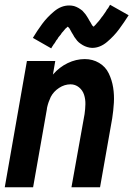

<svg xmlns="http://www.w3.org/2000/svg" viewBox="-34 -786 560 806"><path d="M-14 0 79 -530H198L188 -472L189 -474Q215 -504 250 -521Q285 -538 322 -538Q355 -538 382 -522Q409 -506 422.5 -478Q436 -450 441 -418.5Q446 -387 444 -354Q442 -321 437 -289L386 0H266L321 -307Q324 -328 324.5 -348.5Q325 -369 319 -388Q313 -407 297.5 -419.5Q282 -432 262 -432Q237 -432 214 -417Q191 -402 179 -379Q169 -358 164 -336L163 -331V-329L105 0ZM181 -583 104 -627Q122 -657 143 -685.5Q164 -714 193.5 -738.5Q223 -763 256 -763Q261 -763 266.5 -762.5Q272 -762 277 -760.5Q282 -759 286.5 -757Q291 -755 295.5 -752.5Q300 -750 304 -747Q308 -744 312 -741L319 -733L325 -726L331 -717L336 -709L341 -700L346 -692L351 -683Q353 -678 359 -674Q361 -675 362 -677L368 -683L373 -689Q376 -692 378.5 -695Q381 -698 383.5 -701Q386 -704 388 -707L393 -714L398 -720L402 -726L407 -733L411 -739Q413 -743 415 -746L420 -752L424 -759L428 -766L506 -722Q487 -692 466 -663.5Q445 -635 415.5 -610Q386 -585 353 -585Q348 -585 342.5 -586Q337 -587 332 -588.5Q327 -590 322.5 -592Q318 -594 313.5 -596.5Q309 -599 305 -602Q301 -605 297 -608L290 -615L284 -623L278 -631L273 -640L268 -648L263 -657L258 -666Q256 -670 250 -674Q248 -673 247 -671L241 -666L236 -660L231 -654Q228 -651 225.5 -648Q223 -645 221 -641L216 -635Q214 -632 211 -629L207 -622L202 -616L198 -609L194 -603L190 -598L189 -596Q187 -593 185 -590Z"/></svg>

Font: Iosevka SS08
Style: Bold Italic
Weight: 700
Italic angle: -10°
Monospace: yes
Designer: Belleve Invis
Foundry: Belleve Invis
Version: 2.1.0; ttfautohint (v1.8.2)